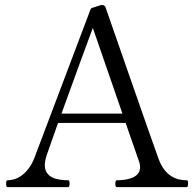

<svg xmlns="http://www.w3.org/2000/svg" viewBox="-20 -764 802 784"><path d="M742 -28C701 -28 654 -44 628 -114C604 -178 414 -726 411 -734C410 -738 405 -742 401 -743C397 -744 394 -744 391 -743L357 -732C353 -731 350 -728 349 -724L120 -118C92 -48 44 -28 12 -28C6 -28 5 -23 5 -14C5 -5 6 0 12 0H258C263 0 264 -7 264 -14C264 -21 264 -28 258 -28C209 -28 163 -40 163 -90C163 -102 166 -117 172 -134C179 -155 196 -203 217 -262H493L548 -104C551 -96 552 -88 552 -81C552 -37 497 -28 458 -28C452 -28 451 -23 451 -14C451 -5 452 0 458 0H742C747 0 748 -7 748 -14C748 -21 748 -28 742 -28ZM231 -300C280 -436 343 -607 359 -650L480 -300Z"/></svg>

Font: Shippori Mincho OTF
Style: Regular
Weight: 400
Designer: FONTDASU
Foundry: FONTDASU / Google Inc. / but / Adobe
Version: Version 3.300;hotconv 1.0.109;makeotfexe 2.5.65596